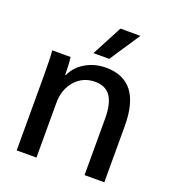

<svg xmlns="http://www.w3.org/2000/svg" viewBox="-130 -805 813 904"><g transform="rotate(20 277.0 -353.0)"><path d="M56 -372Q56 -465 52 -500H144Q149 -463 149 -412H152Q172 -457 217.5 -483.5Q263 -510 319 -510Q495 -510 495 -282V0H396V-283Q396 -358 371 -394Q346 -430 294 -430Q233 -430 194 -386Q155 -342 155 -274V0H56ZM319 -706H419L318 -554H239Z"/></g></svg>

Font: Sarabun Medium
Style: Regular
Weight: 500
Designer: Suppakit Chalermlarp | Katatrad Co.,Ltd.
Foundry: Cadson Demak Co.,Ltd.
Version: Version 1.000; ttfautohint (v1.6)